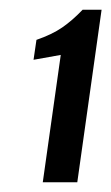

<svg xmlns="http://www.w3.org/2000/svg" viewBox="-20 -611 229 395"><path d="M68 -236 105 -498 49 -488 55 -529Q87 -540 108 -554.5Q129 -569 150 -591H189L139 -236Z"/></svg>

Font: Alumni Sans Thin
Style: Bold Italic
Weight: 700
Italic angle: -8°
Version: Version 1.016